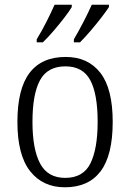

<svg xmlns="http://www.w3.org/2000/svg" viewBox="-20 -786 553 816"><path d="M256 10Q162 10 108 -58.5Q54 -127 54 -268Q54 -408 105.5 -476Q157 -544 259 -544Q354 -544 406.5 -476.5Q459 -409 459 -268Q459 -126 407.5 -58Q356 10 256 10ZM257 -30Q334 -30 364.5 -92Q395 -154 395 -268Q395 -387 363.5 -445.5Q332 -504 258 -504Q182 -504 150 -445Q118 -386 118 -268Q118 -152 150.5 -91Q183 -30 257 -30ZM294 -619Q314 -653 334.5 -692.5Q355 -732 370 -766H443V-756Q432 -739 410.5 -711Q389 -683 364.5 -654.5Q340 -626 320 -606H294ZM136 -619Q157 -653 177 -692.5Q197 -732 212 -766H285V-756Q275 -739 253.5 -711Q232 -683 207.5 -654.5Q183 -626 162 -606H136Z"/></svg>

Font: Noto Serif SemiCondensed Light
Style: Regular
Weight: 300
Width: 4
Designer: Monotype Design Team
Foundry: Monotype Imaging Inc.
Version: Version 2.013